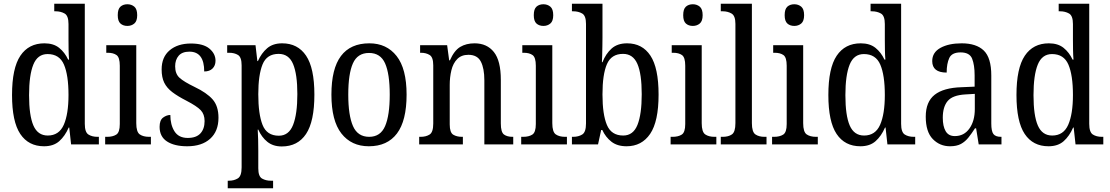

<svg xmlns="http://www.w3.org/2000/svg" viewBox="-20 -780 5994 1037"><path d="M218 10Q134 10 89.5 -56.5Q45 -123 45 -267Q45 -412 90 -479Q135 -546 220 -546Q269 -546 299.5 -521.5Q330 -497 348 -458H353Q351 -482 350.5 -510Q350 -538 350 -565V-650Q350 -695 329 -707Q308 -719 280 -719H273V-760H438V-111Q438 -66 457.5 -53.5Q477 -41 506 -41H514V0H364L354 -91H351Q331 -45 300 -17.5Q269 10 218 10ZM238 -48Q299 -48 324.5 -106Q350 -164 350 -267Q350 -374 325.5 -431Q301 -488 237 -488Q183 -488 160 -431Q137 -374 137 -266Q137 -156 160.5 -102Q184 -48 238 -48Z M668 -640Q645 -640 630.5 -653Q616 -666 616 -698Q616 -731 630.5 -744Q645 -757 668 -757Q690 -757 705.5 -744Q721 -731 721 -698Q721 -666 705.5 -653Q690 -640 668 -640ZM548 0V-41H559Q589 -41 608 -53Q627 -65 627 -110V-425Q627 -470 609.5 -482.5Q592 -495 562 -495H554V-536H716V-115Q716 -67 735 -54Q754 -41 785 -41H795V0Z M991 10Q922 10 882 -16Q842 -42 842 -95Q842 -131 861 -145Q880 -159 900 -159Q900 -106 922.5 -70.5Q945 -35 994 -35Q1040 -35 1062.5 -59.5Q1085 -84 1085 -126Q1085 -163 1064 -185Q1043 -207 987 -236Q940 -260 910.5 -282.5Q881 -305 867 -333.5Q853 -362 853 -405Q853 -472 896.5 -508.5Q940 -545 1011 -545Q1078 -545 1111 -517.5Q1144 -490 1144 -452Q1144 -426 1128 -410Q1112 -394 1083 -394Q1083 -501 1003 -501Q964 -501 945 -479Q926 -457 926 -422Q926 -381 950 -359.5Q974 -338 1030 -311Q1097 -279 1128.5 -243Q1160 -207 1160 -144Q1160 -71 1115 -30.5Q1070 10 991 10Z M1210 237V196H1217Q1244 196 1264.5 183.5Q1285 171 1285 124V-427Q1285 -471 1265.5 -483Q1246 -495 1218 -495H1207V-536H1360L1370 -450H1373Q1392 -493 1423 -519.5Q1454 -546 1504 -546Q1588 -546 1633 -479.5Q1678 -413 1678 -269Q1678 -124 1633 -56.5Q1588 11 1502 11Q1455 11 1424 -14Q1393 -39 1375 -80H1372Q1375 -28 1375 34V129Q1375 173 1395.5 184.5Q1416 196 1442 196H1455V237ZM1486 -47Q1540 -47 1563 -105.5Q1586 -164 1586 -272Q1586 -379 1563 -434Q1540 -489 1485 -489Q1421 -489 1398 -432Q1375 -375 1375 -271Q1375 -164 1398 -105.5Q1421 -47 1486 -47Z M1972 10Q1878 10 1824 -59Q1770 -128 1770 -269Q1770 -409 1821.5 -477.5Q1873 -546 1975 -546Q2068 -546 2122 -477.5Q2176 -409 2176 -269Q2176 -128 2124 -59Q2072 10 1972 10ZM1974 -41Q2035 -41 2060 -99Q2085 -157 2085 -269Q2085 -381 2060 -437.5Q2035 -494 1973 -494Q1911 -494 1886 -437.5Q1861 -381 1861 -269Q1861 -157 1886.5 -99Q1912 -41 1974 -41Z M2244 0V-41H2252Q2281 -41 2300.5 -53.5Q2320 -66 2320 -113V-427Q2320 -471 2300.5 -483Q2281 -495 2254 -495H2249V-536H2395L2406 -454H2410Q2433 -507 2465.5 -526.5Q2498 -546 2543 -546Q2610 -546 2647.5 -499Q2685 -452 2685 -349V-113Q2685 -66 2702 -53.5Q2719 -41 2748 -41H2752V0H2596V-346Q2596 -411 2577 -447.5Q2558 -484 2510 -484Q2472 -484 2449.5 -461Q2427 -438 2418 -400.5Q2409 -363 2409 -321V-108Q2409 -64 2428 -52.5Q2447 -41 2475 -41H2480V0Z M2915 -640Q2892 -640 2877.5 -653Q2863 -666 2863 -698Q2863 -731 2877.5 -744Q2892 -757 2915 -757Q2937 -757 2952.5 -744Q2968 -731 2968 -698Q2968 -666 2952.5 -653Q2937 -640 2915 -640ZM2795 0V-41H2806Q2836 -41 2855 -53Q2874 -65 2874 -110V-425Q2874 -470 2856.5 -482.5Q2839 -495 2809 -495H2801V-536H2963V-115Q2963 -67 2982 -54Q3001 -41 3032 -41H3042V0Z M3364 10Q3314 10 3282.5 -14.5Q3251 -39 3233 -78H3227L3210 0H3069V-41H3076Q3104 -41 3124.5 -53.5Q3145 -66 3145 -113V-651Q3145 -695 3124.5 -707Q3104 -719 3076 -719H3069V-760H3234V-575Q3234 -557 3233.5 -532Q3233 -507 3232.5 -482.5Q3232 -458 3231 -444H3234Q3252 -490 3283.5 -518Q3315 -546 3367 -546Q3449 -546 3493 -479.5Q3537 -413 3537 -269Q3537 -124 3491.5 -57Q3446 10 3364 10ZM3346 -48Q3400 -48 3423 -105.5Q3446 -163 3446 -271Q3446 -381 3422.5 -435Q3399 -489 3345 -489Q3282 -489 3258 -433.5Q3234 -378 3234 -270Q3234 -162 3258 -105Q3282 -48 3346 -48Z M3722 -640Q3699 -640 3684.5 -653Q3670 -666 3670 -698Q3670 -731 3684.5 -744Q3699 -757 3722 -757Q3744 -757 3759.5 -744Q3775 -731 3775 -698Q3775 -666 3759.5 -653Q3744 -640 3722 -640ZM3602 0V-41H3613Q3643 -41 3662 -53Q3681 -65 3681 -110V-425Q3681 -470 3663.5 -482.5Q3646 -495 3616 -495H3608V-536H3770V-115Q3770 -67 3789 -54Q3808 -41 3839 -41H3849V0Z M3873 0V-41H3884Q3914 -41 3933 -54Q3952 -67 3952 -115V-651Q3952 -695 3931 -707Q3910 -719 3884 -719H3873V-760H4041V-115Q4041 -67 4060 -54Q4079 -41 4109 -41H4120V0Z M4270 -640Q4247 -640 4232.5 -653Q4218 -666 4218 -698Q4218 -731 4232.5 -744Q4247 -757 4270 -757Q4292 -757 4307.5 -744Q4323 -731 4323 -698Q4323 -666 4307.5 -653Q4292 -640 4270 -640ZM4150 0V-41H4161Q4191 -41 4210 -53Q4229 -65 4229 -110V-425Q4229 -470 4211.5 -482.5Q4194 -495 4164 -495H4156V-536H4318V-115Q4318 -67 4337 -54Q4356 -41 4387 -41H4397V0Z M4627 10Q4543 10 4498.5 -56.5Q4454 -123 4454 -267Q4454 -412 4499 -479Q4544 -546 4629 -546Q4678 -546 4708.5 -521.5Q4739 -497 4757 -458H4762Q4760 -482 4759.5 -510Q4759 -538 4759 -565V-650Q4759 -695 4738 -707Q4717 -719 4689 -719H4682V-760H4847V-111Q4847 -66 4866.5 -53.5Q4886 -41 4915 -41H4923V0H4773L4763 -91H4760Q4740 -45 4709 -17.5Q4678 10 4627 10ZM4647 -48Q4708 -48 4733.5 -106Q4759 -164 4759 -267Q4759 -374 4734.5 -431Q4710 -488 4646 -488Q4592 -488 4569 -431Q4546 -374 4546 -266Q4546 -156 4569.5 -102Q4593 -48 4647 -48Z M5111 10Q5056 10 5018 -29Q4980 -68 4980 -150Q4980 -230 5028 -268Q5076 -306 5174 -309L5244 -312V-373Q5244 -429 5230.5 -463Q5217 -497 5168 -497Q5121 -497 5107 -466.5Q5093 -436 5093 -388Q5015 -388 5015 -450Q5015 -497 5059.5 -521.5Q5104 -546 5174 -546Q5253 -546 5293.5 -507Q5334 -468 5334 -372V-113Q5334 -71 5345.5 -56Q5357 -41 5386 -41H5389V0H5266L5252 -87H5246Q5228 -59 5210.5 -37Q5193 -15 5170 -2.5Q5147 10 5111 10ZM5137 -45Q5187 -45 5216 -86Q5245 -127 5245 -191V-273L5194 -270Q5125 -266 5098.5 -234.5Q5072 -203 5072 -144Q5072 -98 5087.5 -71.5Q5103 -45 5137 -45Z M5643 10Q5559 10 5514.5 -56.5Q5470 -123 5470 -267Q5470 -412 5515 -479Q5560 -546 5645 -546Q5694 -546 5724.5 -521.5Q5755 -497 5773 -458H5778Q5776 -482 5775.5 -510Q5775 -538 5775 -565V-650Q5775 -695 5754 -707Q5733 -719 5705 -719H5698V-760H5863V-111Q5863 -66 5882.5 -53.5Q5902 -41 5931 -41H5939V0H5789L5779 -91H5776Q5756 -45 5725 -17.5Q5694 10 5643 10ZM5663 -48Q5724 -48 5749.5 -106Q5775 -164 5775 -267Q5775 -374 5750.5 -431Q5726 -488 5662 -488Q5608 -488 5585 -431Q5562 -374 5562 -266Q5562 -156 5585.5 -102Q5609 -48 5663 -48Z"/></svg>

Font: Noto Serif Myanmar Cond
Style: Regular
Weight: 400
Width: 3
Designer: Ben Mitchell and the Monotype Design Team
Foundry: Monotype Imaging Inc.
Version: Version 2.106; ttfautohint (v1.8.4.7-5d5b)